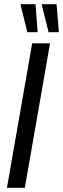

<svg xmlns="http://www.w3.org/2000/svg" viewBox="-20 -893 300 913"><path d="M13 0 133 -687H218L98 0ZM110 -740 78 -869 80 -873H149L159 -740ZM211 -740 179 -869 180 -873H249L260 -740Z"/></svg>

Font: Archivo ExtraCondensed
Style: Italic
Weight: 400
Width: 2
Italic angle: -10°
Designer: Hector Gatti
Foundry: Omnibus-Type
Version: Version 2.001